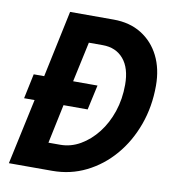

<svg xmlns="http://www.w3.org/2000/svg" viewBox="-79 -760 755 830"><g transform="rotate(10 299.0 -345.0)"><path d="M31 -288 54 -397H100L162 -690H353Q424 -690 475.5 -658Q527 -626 555 -570Q583 -514 583 -440Q583 -348 554 -268Q525 -188 473.5 -128Q422 -68 353.5 -34Q285 0 205 0H15L77 -288ZM168 -117H220Q266 -117 307.5 -141Q349 -165 381.5 -206.5Q414 -248 432.5 -303Q451 -358 451 -421Q451 -494 417.5 -533.5Q384 -573 326 -573H265L227 -397H334L310 -288H204Z"/></g></svg>

Font: Radio Canada Condensed SemiBold
Style: Italic
Weight: 600
Width: 3
Italic angle: -12°
Designer: Charles Daoud, Etienne Aubert Bonn, Alexandre Saumier Demers, Jacques Le Bailly
Foundry: Radio-Canada
Version: Version 2.104; ttfautohint (v1.8.4.7-5d5b);gftools[0.9.28.de